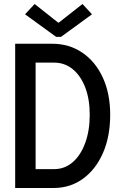

<svg xmlns="http://www.w3.org/2000/svg" viewBox="-20 -938 602 958"><path d="M55.7 0V-719.7H240.2Q325.7 -719.7 391.1 -675Q456.5 -630.4 493.2 -550.5Q529.8 -470.7 529.8 -365.7Q529.8 -257.3 493.9 -175Q458 -92.8 394.3 -46.4Q330.6 0 247.6 0ZM157.7 -94.2H250.5Q302.7 -94.2 342.5 -128.4Q382.3 -162.6 405 -224.1Q427.7 -285.6 427.7 -365.7Q427.7 -443.4 405.3 -501.7Q382.8 -560.1 342.8 -592.8Q302.7 -625.5 250.5 -625.5H157.7ZM152.8 -918 270 -825.2H273.4L391.6 -918L439 -866.7L284.2 -753.9H260.3L105 -866.7Z"/></svg>

Font: Reddit Mono Medium
Style: Regular
Weight: 500
Monospace: yes
Designer: Stephen Hutchings
Foundry: Reddit
Version: Version 1.014